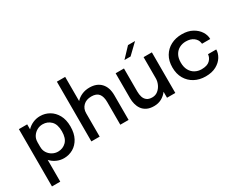

<svg xmlns="http://www.w3.org/2000/svg" viewBox="-109 -1369 2727 2175"><g transform="rotate(-30 1254.0 -282.0)"><path d="M71 218.5V-531H179.5V-465.5Q212 -500.5 256.8 -520Q301.5 -539.5 350.5 -539.5Q415 -539.5 470 -507.8Q525 -476 558.8 -415Q592.5 -354 592.5 -266.5Q592.5 -176.5 559.5 -114.8Q526.5 -53 471.5 -21.2Q416.5 10.5 350.5 10.5Q301.5 10.5 256.8 -9.8Q212 -30 179.5 -66V218.5ZM180 -232.5Q180 -191.5 201 -158.8Q222 -126 256.2 -107Q290.5 -88 329.5 -88Q393.5 -88 437.2 -131.8Q481 -175.5 481 -266.5Q481 -358 437.2 -401.2Q393.5 -444.5 329.5 -444.5Q290.5 -444.5 256.5 -425.8Q222.5 -407 201.2 -374.5Q180 -342 180 -301H179.5V-237.5H180Z M712.5 0V-781.5H821V-465Q851.5 -499.5 896.8 -519.5Q942 -539.5 997 -539.5Q1093 -539.5 1146.2 -482.2Q1199.5 -425 1199.5 -323V0H1091V-296Q1091 -367.5 1061.8 -404.5Q1032.5 -441.5 966 -441.5Q899 -441.5 860 -403.5Q821 -365.5 821 -306.5V0Z M1530 9.5Q1473.5 9.5 1435.8 -9.8Q1398 -29 1376.5 -60.2Q1355 -91.5 1345.8 -128.8Q1336.5 -166 1336.5 -201.5V-531H1445.5V-229Q1445.5 -190.5 1455.5 -158.2Q1465.5 -126 1490.8 -106.2Q1516 -86.5 1561.5 -86.5Q1604 -86.5 1635.5 -112Q1667 -137.5 1684.5 -176Q1702 -214.5 1702 -253.5V-531H1810.5V0H1702V-78.5Q1673.5 -39 1629.8 -14.8Q1586 9.5 1530 9.5ZM1498 -611 1617.5 -737.5H1709.5L1578 -611Z M2205 10.5Q2124.5 10.5 2061.5 -23.2Q1998.5 -57 1962.2 -119.2Q1926 -181.5 1926 -266.5Q1926 -351 1962.2 -412.2Q1998.5 -473.5 2061.5 -506.5Q2124.5 -539.5 2205 -539.5Q2285.5 -539.5 2342 -508.2Q2398.5 -477 2428.5 -430Q2458.5 -383 2458.5 -335V-331.5H2351Q2351 -334 2350.5 -337.2Q2350 -340.5 2349.5 -343.5Q2343 -387.5 2304.5 -416.8Q2266 -446 2204 -446Q2158 -446 2120 -426.2Q2082 -406.5 2059 -366.5Q2036 -326.5 2036 -266.5Q2036 -206.5 2058.8 -165.8Q2081.5 -125 2119.8 -104Q2158 -83 2204 -83Q2278 -83 2312.8 -116.5Q2347.5 -150 2351 -195H2458.5Q2458.5 -146.5 2429.5 -99Q2400.5 -51.5 2344 -20.5Q2287.5 10.5 2205 10.5Z"/></g></svg>

Font: Epilogue Medium
Style: Regular
Weight: 500
Designer: Tyler Finck
Foundry: Etcetera Type Co
Version: Version 2.111; ttfautohint (v1.8.3)